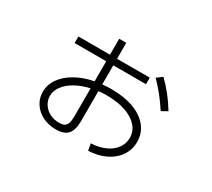

<svg xmlns="http://www.w3.org/2000/svg" viewBox="-114 -799 1092 988"><g transform="rotate(30 432.0 -304.5)"><path d="M645.5 -178.7Q645 -217.8 619.1 -247.3Q593.3 -276.9 546.1 -293Q499 -309.1 435.5 -309.6Q409.7 -309.6 384.8 -306.6V-128.9Q384.8 -74.7 363 -50.5Q341.3 -26.4 293 -26.4Q249.5 -26.4 214.4 -43.9Q179.2 -61.5 158.9 -92.3Q138.7 -123 138.7 -161.1Q138.7 -203.6 164.3 -240.2Q189.9 -276.9 236.1 -303Q282.2 -329.1 342.8 -340.8V-460H155.3V-499H342.8V-593.8H384.8V-499H579.1V-460H384.8V-346.7Q410.6 -349.6 437.5 -349.6Q513.7 -349.6 570.3 -328.9Q627 -308.1 657.7 -269.5Q688.5 -231 688.5 -179.7Q688.5 -133.8 663.6 -96.9Q638.7 -60.1 594 -38.3Q549.3 -16.6 492.2 -14.6L485.4 -54.7Q532.2 -56.6 568.4 -72.8Q604.5 -88.9 624.8 -116.5Q645 -144 645.5 -178.7ZM605.5 -513.7 637.7 -538.1Q700.7 -477.5 749 -397.5L713.9 -377.9Q665 -454.1 605.5 -513.7ZM290 -64.5Q310.5 -64.5 321.8 -71Q333 -77.6 337.9 -92.5Q342.8 -107.4 342.8 -133.8V-299.3Q295.4 -288.6 258.8 -268.1Q222.2 -247.6 201.7 -220Q181.2 -192.4 180.7 -161.1Q181.2 -134.3 195.6 -112.1Q210 -89.8 234.9 -77.1Q259.8 -64.5 290 -64.5Z"/></g></svg>

Font: Pretendard GOV ExtraLight
Style: Regular
Weight: 200
Designer: Base glyphs from Inter by Rasmus Andersson; Hangeul glyphs from Noto Sans CJK(Source Han Sans) by Jang Soo-young and Kan
Foundry: Kil Hyung-jin
Version: Version 1.309